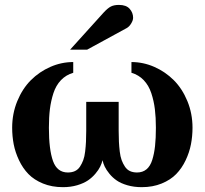

<svg xmlns="http://www.w3.org/2000/svg" viewBox="-20 -754 838 786"><path d="M333 -336.9H465.8V-219.2Q465.8 -193.4 466.8 -174.1Q467.8 -154.8 470.2 -133.8Q472.7 -112.8 478 -98.4Q483.4 -84 491.5 -71.8Q499.5 -59.6 512 -53.7Q524.4 -47.9 541 -47.9Q564 -47.9 579.6 -60.8Q595.2 -73.7 603.3 -99.4Q611.3 -125 614.7 -156.2Q618.2 -187.5 618.2 -231Q618.2 -273.4 614 -307.1Q609.9 -340.8 599.4 -372.6Q588.9 -404.3 568.4 -425.8Q547.9 -447.3 518.1 -456.1V-500Q566.4 -500 611.6 -480.2Q656.7 -460.4 691.4 -425.8Q726.1 -391.1 747.1 -340.1Q768.1 -289.1 768.1 -231Q768.1 -196.3 761.7 -163.3Q755.4 -130.4 740 -97.9Q724.6 -65.4 701.4 -41.5Q678.2 -17.6 641.8 -2.7Q605.5 12.2 560.1 12.2Q528.3 12.2 501.5 4.4Q474.6 -3.4 457.5 -15.4Q440.4 -27.3 427.7 -43Q415 -58.6 408.7 -72Q402.3 -85.4 399.9 -98.1Q396.5 -85 390.1 -71.8Q383.8 -58.6 370.6 -43Q357.4 -27.3 340.3 -15.6Q323.2 -3.9 296.4 4.2Q269.5 12.2 237.8 12.2Q192.4 12.2 156 -2.7Q119.6 -17.6 96.4 -41.5Q73.2 -65.4 57.9 -97.9Q42.5 -130.4 36.1 -163.3Q29.8 -196.3 29.8 -231Q29.8 -289.1 50.8 -340.1Q71.8 -391.1 106.4 -425.8Q141.1 -460.4 186.3 -480.2Q231.4 -500 279.8 -500V-456.1Q250 -447.3 229.5 -425.8Q209 -404.3 198.7 -372.6Q188.5 -340.8 184.3 -307.4Q180.2 -273.9 180.2 -231Q180.2 -141.6 197 -94.7Q213.9 -47.9 257.8 -47.9Q274.4 -47.9 286.9 -53.7Q299.3 -59.6 307.4 -71.8Q315.4 -84 320.8 -98.4Q326.2 -112.8 328.6 -133.8Q331.1 -154.8 332 -174.1Q333 -193.4 333 -219.2ZM524.9 -681.2Q524.9 -670.9 517.1 -658Q509.3 -645 499 -639.2L336.9 -550.8H267.1L403.8 -702.1Q420.9 -720.7 433.8 -727.3Q446.8 -733.9 466.8 -733.9Q496.6 -733.9 510.7 -718Q524.9 -702.1 524.9 -681.2Z"/></svg>

Font: Veleka
Style: Bold
Weight: 700
Designer: Stefan Peev, Context Ltd, 2016; SIL International, 1997-2014.
Foundry: Stefan Peev, Context Ltd, 2016
Version: Version 1.000